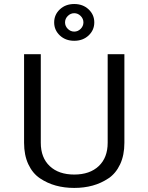

<svg xmlns="http://www.w3.org/2000/svg" viewBox="-20 -920 740 957"><path d="M278.3 -873.3Q306.7 -900 350 -900Q393.3 -900 421.7 -873.3Q450 -846.7 450 -808.3Q450 -770 421.7 -743.3Q393.3 -716.7 350 -716.7Q306.7 -716.7 278.3 -743.3Q250 -770 250 -808.3Q250 -846.7 278.3 -873.3ZM382.1 -840.4Q368.3 -854.2 350 -854.2Q331.7 -854.2 317.9 -840.4Q304.2 -826.7 304.2 -808.3Q304.2 -790 317.9 -776.2Q331.7 -762.5 350 -762.5Q368.3 -762.5 382.1 -776.2Q395.8 -790 395.8 -808.3Q395.8 -826.7 382.1 -840.4ZM100 -650H183.3V-208.3Q183.3 -134.2 227.9 -92.1Q272.5 -50 350 -50Q427.5 -50 472.1 -92.1Q516.7 -134.2 516.7 -208.3V-650H600V-208.3Q600 -146.7 578.8 -101.3Q557.5 -55.8 520.8 -31.2Q484.2 -6.7 441.7 5Q399.2 16.7 350 16.7Q300.8 16.7 258.3 5Q215.8 -6.7 179.2 -31.2Q142.5 -55.8 121.2 -101.3Q100 -146.7 100 -208.3Z"/></svg>

Font: BoonBaan
Style: Regular
Weight: 400
Designer: Sungsit Sawaiwan
Foundry: FontUni
Version: Version 2.0